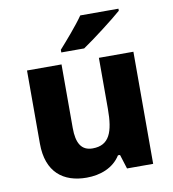

<svg xmlns="http://www.w3.org/2000/svg" viewBox="-86 -841 834 926"><g transform="rotate(-10 331.5 -378.0)"><path d="M556 -756V-766H369C338 -721 281 -656 248 -619V-606H360C412 -641 514 -719 556 -756ZM591 -549H422V-299C422 -186 399 -124 317 -124C262 -124 239 -163 239 -238V-549H70V-191C70 -50 151 10 264 10C332 10 396 -14 431 -70H441L463 0H591Z"/></g></svg>

Font: Noto Sans Gurmukhi ExtraBold
Style: Regular
Weight: 800
Designer: Jelle Bosma - Monotype Design Team
Foundry: Monotype Imaging Inc.
Version: Version 2.004